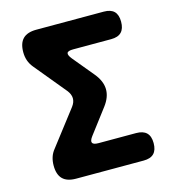

<svg xmlns="http://www.w3.org/2000/svg" viewBox="-109 -820 817 909"><g transform="rotate(-15 300.0 -365.0)"><path d="M483 0H152Q108 0 86.5 -21.5Q65 -43 65 -87Q65 -109 71 -128Q77 -147 91 -164L221 -333Q236 -353 235.5 -372.5Q235 -392 219 -412L92 -566Q78 -583 71.5 -602Q65 -621 65 -643Q65 -687 86.5 -708.5Q108 -730 152 -730H483Q517 -730 533.5 -713.5Q550 -697 550 -663Q550 -629 533.5 -612Q517 -595 483 -595H297Q271 -595 267 -585.5Q263 -576 279 -556L365 -452Q397 -413 398 -374Q399 -335 369 -295L278 -175Q263 -155 268 -145Q273 -135 298 -135H482Q516 -135 533 -118.5Q550 -102 550 -68Q550 -34 533.5 -17Q517 0 483 0Z"/></g></svg>

Font: Maple Mono NL ExtraBold
Style: Regular
Weight: 800
Monospace: yes
Designer: subframe7536
Version: Version 7.000